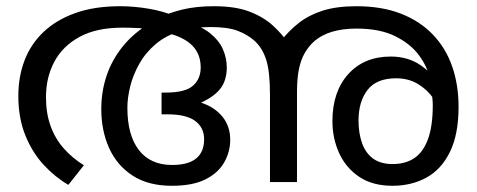

<svg xmlns="http://www.w3.org/2000/svg" viewBox="-20 -586 1535 618"><path d="M367 -566Q411 -566 458.5 -558Q506 -550 546 -533Q551 -531 558 -525.5Q565 -520 570 -518Q625 -504 655 -480Q685 -456 697.5 -427.5Q710 -399 710 -368Q710 -344 702 -323Q694 -302 674.5 -285Q655 -268 622 -253L626 -256Q670 -242 695.5 -211Q721 -180 721 -136Q721 -97 701.5 -63Q682 -29 641 -8.5Q600 12 533 12Q457 12 406.5 -21Q356 -54 331 -110Q306 -166 306 -235Q306 -291 323 -342Q340 -393 375.5 -437Q411 -481 468 -515Q473 -518 478 -521Q483 -524 488 -527Q524 -545 568 -555.5Q612 -566 669 -566Q737 -566 782 -549Q827 -532 857.5 -504.5Q888 -477 910 -444L936 -247V0H849V-281Q849 -355 837 -393Q825 -431 800 -454Q778 -474 746 -486.5Q714 -499 657 -499Q630 -499 605.5 -495.5Q581 -492 561 -486Q514 -472 481 -444Q448 -416 428 -380Q408 -344 399 -307.5Q390 -271 390 -239Q390 -151 427 -103Q464 -55 534 -55Q586 -55 611.5 -76Q637 -97 637 -138Q637 -175 608.5 -196.5Q580 -218 519 -218H500V-288H514Q576 -288 601 -310Q626 -332 626 -369Q626 -416 593.5 -444.5Q561 -473 497 -484Q458 -494 428 -495.5Q398 -497 374 -497Q291 -497 236.5 -467.5Q182 -438 155 -387.5Q128 -337 128 -273Q128 -221 143 -180Q158 -139 185.5 -108Q213 -77 250 -54L200 9Q157 -16 120.5 -55.5Q84 -95 61.5 -150.5Q39 -206 39 -277Q39 -339 59 -391.5Q79 -444 120 -483Q161 -522 222.5 -544Q284 -566 367 -566ZM1243 12Q1179 12 1136 -17Q1093 -46 1071.5 -93.5Q1050 -141 1050 -196Q1050 -291 1101 -347.5Q1152 -404 1238 -404Q1294 -404 1335.5 -375Q1377 -346 1401 -301Q1425 -256 1427 -206L1402 -209Q1395 -240 1375.5 -268.5Q1356 -297 1325.5 -315.5Q1295 -334 1255 -334Q1192 -334 1163 -296.5Q1134 -259 1134 -198Q1134 -157 1145.5 -125Q1157 -93 1181 -75.5Q1205 -58 1244 -58Q1285 -58 1313.5 -77Q1342 -96 1357.5 -138Q1373 -180 1373 -248Q1373 -259 1371.5 -271.5Q1370 -284 1368 -298Q1367 -306 1366 -316Q1365 -326 1363 -335Q1355 -373 1327.5 -409.5Q1300 -446 1251 -470Q1202 -494 1127 -494Q1084 -494 1049.5 -484Q1015 -474 989 -451Q973 -436 961 -415.5Q949 -395 942.5 -365Q936 -335 936 -289V-204L884 -454Q909 -486 941 -511.5Q973 -537 1018 -551.5Q1063 -566 1127 -566Q1209 -566 1270.5 -542Q1332 -518 1373.5 -474.5Q1415 -431 1435.5 -372Q1456 -313 1456 -242Q1456 -153 1428 -96.5Q1400 -40 1352 -14Q1304 12 1243 12Z"/></svg>

Font: umalayalam05
Style: Book
Weight: 400
Designer: Jelle Bosma - Monotype Design Team
Foundry: Monotype Imaging Inc.
Version: Version 2.003